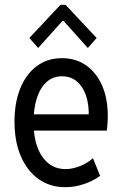

<svg xmlns="http://www.w3.org/2000/svg" viewBox="-20 -780 515 808"><path d="M254.9 7.8Q190.4 7.8 142.3 -26.4Q94.2 -60.5 67.6 -122.6Q41 -184.6 41 -268.6Q41 -347.7 65.2 -407.7Q89.4 -467.8 134.3 -501.5Q179.2 -535.2 241.2 -535.2Q299.3 -535.2 342.5 -504.9Q385.7 -474.6 409.7 -419.9Q433.6 -365.2 433.6 -292Q433.6 -274.4 432.4 -259Q431.2 -243.7 429.7 -230.5H103.5V-298.8H353.5Q353.5 -370.6 323.7 -414.8Q293.9 -459 241.2 -459Q202.6 -459 175.8 -434.6Q148.9 -410.2 135 -366.7Q121.1 -323.2 121.1 -265.6Q121.1 -205.6 137.2 -161.4Q153.3 -117.2 183.6 -92.8Q213.9 -68.4 255.9 -68.4Q283.2 -68.4 314.5 -80.1Q345.7 -91.8 371.1 -114.3L401.4 -40Q370.6 -17.6 331.8 -4.9Q293 7.8 254.9 7.8ZM140.6 -578.1 103.5 -620.1 234.4 -759.8H255.9L386.7 -620.1L349.6 -578.1L247.1 -692.4H243.2Z"/></svg>

Font: Reddit Sans Condensed
Style: Regular
Weight: 400
Designer: Stephen Hutchings
Foundry: Reddit
Version: Version 1.014